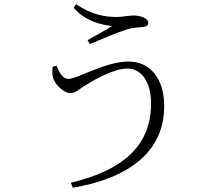

<svg xmlns="http://www.w3.org/2000/svg" viewBox="-20 -825 1040 905"><path d="M246 -515 228 -510C226 -482 225 -467 235 -446C246 -422 282 -386 312 -386C336 -386 352 -404 373 -417C411 -441 512 -502 580 -502C643 -502 692 -445 692 -336C692 -138 558 -21 314 36L323 60C583 16 754 -107 754 -325C754 -455 687 -535 586 -535C478 -535 343 -453 303 -453C280 -453 264 -473 246 -515ZM327 -788C393 -714 478 -707 508 -702C479 -683 435 -660 393 -636L403 -617C451 -637 532 -672 580 -687C608 -695 633 -696 648 -697C667 -698 679 -704 679 -716C679 -740 641 -752 608 -752C591 -752 555 -745 531 -745C473 -745 413 -755 339 -805Z"/></svg>

Font: Noto Serif CJK KR Light
Style: Regular
Weight: 300
Designer: Ryoko NISHIZUKA 西塚涼子 (kana & ideographs); Frank Grießhammer (Latin, Greek & Cyrillic); Wenlong ZHANG 张文龙 (bopomofo); San
Foundry: Adobe
Version: Version 2.001;hotconv 1.1.0;makeotfexe 2.6.0